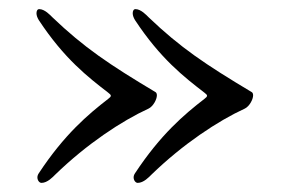

<svg xmlns="http://www.w3.org/2000/svg" viewBox="-20 -420 635 421"><path d="M71 -19C84 -19 96 -32 101 -37C170 -104 247 -155 306 -182C316 -187 324 -202 324 -211C324 -214 323 -217 321 -218C219 -279 164 -316 95 -382C90 -387 78 -400 66 -400C62 -400 60 -396 60 -391C60 -386 62 -381 65 -376C121 -291 173 -251 217 -217C225 -211 225 -209 217 -203C173 -169 121 -125 65 -40C63 -37 62 -34 62 -31C62 -25 66 -19 71 -19ZM282 -19C295 -19 307 -32 312 -37C381 -104 458 -155 517 -182C527 -187 535 -202 535 -211C535 -214 534 -217 532 -218C430 -279 375 -316 306 -382C301 -387 289 -400 277 -400C273 -400 271 -396 271 -391C271 -386 273 -381 276 -376C332 -291 384 -251 428 -217C436 -211 436 -209 428 -203C384 -169 332 -125 276 -40C274 -37 273 -34 273 -31C273 -25 277 -19 282 -19Z"/></svg>

Font: Garamond-Math
Style: Regular
Weight: 400
Version: Version 2019-08-16